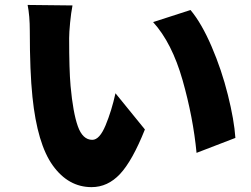

<svg xmlns="http://www.w3.org/2000/svg" viewBox="-20 -729 1017 777"><path d="M259.8 -574.2Q259.8 -446.3 265.6 -380.9Q275.4 -273.4 294.9 -218.3Q314.5 -163.1 353.5 -163.1Q382.8 -163.1 407.2 -221.7Q431.6 -280.3 447.3 -351.6L566.4 -205.1Q515.6 -78.1 465.8 -24.9Q416 28.3 350.6 28.3Q256.8 28.3 193.8 -59.1Q130.9 -146.5 111.3 -336.9Q100.6 -439.5 100.6 -603.5Q100.6 -665 91.8 -709L273.4 -707Q267.6 -677.7 263.7 -637.2Q259.8 -596.7 259.8 -574.2ZM751 -688.5Q795.9 -634.8 836.4 -540.5Q877 -446.3 902.3 -344.7Q927.7 -243.2 932.6 -170.9L775.4 -110.4Q761.7 -253.9 718.8 -404.8Q675.8 -555.7 599.6 -639.6Z"/></svg>

Font: Min Sans Black
Style: Regular
Weight: 900
Designer: Jinseong-Kim, NotoSansCJK, Nunito
Foundry: Jinseong-Kim
Version: Version 1.000